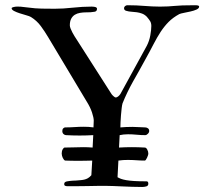

<svg xmlns="http://www.w3.org/2000/svg" viewBox="-20 -725 817 749"><path d="M237.3 -197.8Q232.9 -197.8 228 -201.9Q223.1 -206.1 223.1 -213.9Q223.1 -221.2 227.1 -224.6Q231 -228 233.9 -228Q252.4 -228 270.3 -229.2Q288.1 -230.5 306.6 -230.5Q315.9 -230.5 325.4 -230Q335 -229.5 344.7 -228L345.7 -254.4Q345.7 -265.6 338.9 -286.4Q332 -307.1 318.4 -328.6L167.5 -580.6Q154.8 -602.1 139.2 -623.3Q123.5 -644.5 100.6 -658.7Q94.7 -662.1 82.3 -665.5Q69.8 -668.9 57.1 -673.1Q44.4 -677.2 34.9 -682.1Q25.4 -687 25.4 -692.9Q25.4 -695.8 33 -697.5Q40.5 -699.2 44.9 -699.2H51.8Q61.5 -699.2 70.6 -697.8Q79.6 -696.3 92.8 -695.3Q117.2 -691.9 142.6 -691.4Q168 -690.9 193.4 -690.9Q227.1 -690.9 264.4 -695.1Q301.8 -699.2 336.9 -699.2Q339.4 -699.2 343 -699Q346.7 -698.7 350.1 -698Q353.5 -697.3 356 -695.6Q358.4 -693.8 358.4 -690.9Q358.4 -680.7 349.1 -679.2Q341.3 -677.7 333 -677.2Q324.7 -676.8 315.9 -676.8Q303.7 -676.8 292.2 -674.8Q280.8 -672.9 272 -667.5Q263.2 -662.1 257.8 -652.1Q252.4 -642.1 252.4 -626Q252.4 -621.1 255.4 -613.5Q258.3 -606 262.5 -598.1Q266.6 -590.3 271 -583.3Q275.4 -576.2 277.8 -572.8L415.5 -357.4Q418.9 -353 423.8 -348.9Q428.7 -344.7 431.6 -344.7Q435.5 -344.7 440.7 -348.6Q445.8 -352.5 449.7 -358.4L552.7 -546.4Q562.5 -565.4 566.4 -587.2Q570.3 -608.9 570.3 -623.5Q570.3 -634.8 565.9 -642.1Q561.5 -649.4 552.7 -659.7Q543.9 -668.5 533.9 -672.1Q523.9 -675.8 513.7 -677.2Q503.4 -678.7 493.2 -679.2Q482.9 -679.7 473.1 -682.6Q463.9 -684.6 463.9 -693.4Q463.9 -697.8 468 -701.2Q472.2 -704.6 476.6 -704.6Q495.6 -704.6 512 -703.9Q528.3 -703.1 543.5 -701.9Q558.6 -700.7 573.2 -700Q587.9 -699.2 604 -699.2Q623.5 -699.2 635.7 -700Q647.9 -700.7 660.9 -701.9Q673.8 -703.1 691.9 -703.9Q710 -704.6 740.7 -704.6Q747.6 -704.6 752.2 -703.6Q756.8 -702.6 756.8 -699.2Q756.8 -692.4 746.6 -687.7Q736.3 -683.1 723.1 -680.2Q710 -677.2 697.3 -674.8Q684.6 -672.4 679.2 -669.9Q654.3 -656.2 637.7 -639.4Q621.1 -622.6 606.9 -601.1Q592.8 -579.6 578.6 -552Q564.5 -524.4 544.9 -489.3Q533.7 -468.3 522 -447.8Q510.3 -427.2 498.8 -406.7Q487.3 -386.2 477.1 -365Q466.8 -343.8 458 -321.8Q456.1 -315.9 454.6 -302.7Q453.1 -289.6 451.9 -275.1Q450.7 -260.7 450.2 -248Q449.7 -235.4 449.7 -230V-228Q460.9 -229 472.9 -229.5Q484.9 -230 497.1 -230Q511.2 -230 523.2 -229Q535.2 -228 546.4 -228Q551.8 -228 556.9 -224.6Q562 -221.2 562 -213.9Q562 -208 556.6 -202.9Q551.3 -197.8 547.4 -197.8Q529.8 -197.8 512.9 -199.5Q496.1 -201.2 479.5 -201.2Q461.9 -201.2 446.8 -197.8L444.3 -149.4Q469.2 -150.9 494.6 -150.9Q519 -150.9 544.9 -149.4Q550.3 -149.4 554.4 -141.6Q558.6 -133.8 558.6 -126Q558.6 -123 557.1 -118.4Q555.7 -113.8 553.5 -109.4Q551.3 -105 549.1 -101.8Q546.9 -98.6 544.9 -98.6Q527.8 -98.6 511.7 -99.9Q495.6 -101.1 478.5 -101.1Q470.2 -101.1 460.9 -100.6Q451.7 -100.1 441.9 -98.6L438.5 -33.7Q444.3 -30.3 452.1 -27.3Q460 -24.4 472.4 -22.2Q484.9 -20 503.9 -18.8Q522.9 -17.6 551.8 -17.6Q558.6 -17.6 558.6 -8.3Q558.6 0 550.5 2.2Q542.5 4.4 534.7 4.4Q515.6 4.4 495.6 3.7Q475.6 2.9 457 2.2Q438.5 1.5 421.4 0.7Q404.3 0 391.1 0Q372.1 0 358.6 0.2Q345.2 0.5 330.6 0.7Q315.9 1 296.1 1.2Q276.4 1.5 244.1 1.5Q238.8 1.5 234.6 0Q230.5 -1.5 230.5 -6.8Q230.5 -12.7 234.9 -15.1Q236.8 -16.6 242.2 -17.6Q247.6 -18.6 253.7 -19.3Q259.8 -20 265.6 -20.3Q271.5 -20.5 273.9 -20.5Q283.7 -21.5 292 -22Q300.3 -22.5 308.1 -24.2Q315.9 -25.9 322.8 -29.8Q329.6 -33.7 336.4 -41.5L339.8 -98.6Q325.7 -98.1 311.3 -97.9Q296.9 -97.7 282.7 -97.7Q271 -97.7 259 -97.9Q247.1 -98.1 234.9 -98.6Q232.4 -98.6 229.7 -101.6Q227.1 -104.5 225.1 -108.6Q223.1 -112.8 221.9 -117.4Q220.7 -122.1 220.7 -126Q220.7 -135.7 224.6 -142.6Q228.5 -149.4 232.4 -149.4Q250.5 -149.4 268.3 -150.1Q286.1 -150.9 304.7 -150.9Q322.8 -150.9 341.3 -149.4L343.8 -197.8Q316.4 -196.3 290.5 -196.3Q263.7 -196.3 237.3 -197.8Z"/></svg>

Font: IM FELL French Canon
Style: Regular
Weight: 400
Designer: Igino Marini
Foundry: Igino Marini,
Version: 3.00